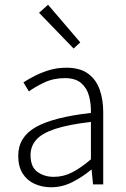

<svg xmlns="http://www.w3.org/2000/svg" viewBox="-20 -779 534 811"><path d="M196 12Q158 12 126 -2.5Q94 -17 75.5 -46.5Q57 -76 57 -121Q57 -200 131 -242Q205 -284 364 -302Q365 -338 356.5 -372Q348 -406 323.5 -427.5Q299 -449 254 -449Q206 -449 167 -430.5Q128 -412 102 -393L79 -431Q97 -443 125 -457.5Q153 -472 187 -482.5Q221 -493 260 -493Q318 -493 352 -468Q386 -443 401 -400.5Q416 -358 416 -305V0H373L367 -62H365Q329 -32 286 -10Q243 12 196 12ZM207 -32Q248 -32 285 -51Q322 -70 364 -106V-264Q269 -253 213 -234.5Q157 -216 133 -188.5Q109 -161 109 -124Q109 -74 138 -53Q167 -32 207 -32ZM291 -574 145 -725 183 -759 319 -600Z"/></svg>

Font: Assistant ExtraLight Light
Style: Regular
Weight: 300
Version: Version 3.000